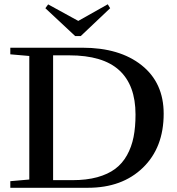

<svg xmlns="http://www.w3.org/2000/svg" viewBox="-20 -889 837 909"><path d="M335.9 -718.3 194.8 -850.1 208 -868.2 350.6 -790 490.2 -868.7 501.5 -850.1 362.3 -718.3ZM28.8 0V-31.2L118.7 -39.1V-624L28.8 -631.8V-663.1H370.1Q546.4 -663.1 650.6 -580.1Q754.9 -497.1 754.9 -350.6Q754.9 -190.4 656.7 -95.2Q558.6 0 396.5 0ZM231.4 -36.1H323.2Q389.6 -36.1 440.4 -50Q491.2 -64 525.4 -89.6Q559.6 -115.2 581.3 -154.3Q603 -193.4 612.3 -240.2Q621.6 -287.1 621.6 -346.7Q621.6 -485.8 544.4 -556.4Q467.3 -627 307.6 -627H231.4Z"/></svg>

Font: Elstob 10pt Medium
Style: Regular
Weight: 500
Designer: Peter S. Baker
Version: Version 1.015